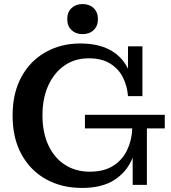

<svg xmlns="http://www.w3.org/2000/svg" viewBox="-20 -910 841 945"><path d="M383 15Q285 15 208 -27Q131 -69 86.5 -149Q42 -229 42 -341Q42 -453 86 -532.5Q130 -612 205.5 -654Q281 -696 374 -696Q462 -696 520 -665Q578 -634 608 -576Q638 -518 639 -437H610Q606 -487 585 -529Q564 -571 522.5 -597Q481 -623 417 -623Q349 -623 298 -588Q247 -553 218 -490Q189 -427 189 -342Q189 -258 218 -195.5Q247 -133 299.5 -99Q352 -65 422 -65Q491 -65 536.5 -93.5Q582 -122 605.5 -171Q629 -220 631 -278H659Q659 -195 631 -129Q603 -63 542.5 -24Q482 15 383 15ZM633 0V-188L659 -278H703V0ZM398 -278V-345H791V-278ZM639 -437 610 -511V-682H681V-437ZM386 -742Q353 -742 332 -762Q311 -782 311 -816Q311 -850 332 -870Q353 -890 386 -890Q420 -890 441 -870Q462 -850 462 -816Q462 -782 441 -762Q420 -742 386 -742Z"/></svg>

Font: Montagu Slab 120pt Medium
Style: Regular
Weight: 500
Designer: Florian Karsten
Foundry: Florian Karsten
Version: Version 1.000